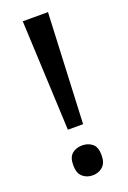

<svg xmlns="http://www.w3.org/2000/svg" viewBox="-142 -764 554 828"><g transform="rotate(-20 135.0 -350.0)"><path d="M169.9 -208H100.1L77.1 -713.9H192.9ZM69.3 -55.7Q69.3 -92.8 88.1 -108.2Q106.9 -123.5 134.3 -123.5Q161.1 -123.5 180.2 -108.2Q199.2 -92.8 199.2 -55.7Q199.2 -19.5 180.2 -2.9Q161.1 13.7 134.3 13.7Q106.9 13.7 88.1 -2.9Q69.3 -19.5 69.3 -55.7Z"/></g></svg>

Font: Open Sans Medium
Style: Regular
Weight: 500
Designer: Monotype Design Team
Foundry: Monotype Imaging Inc.
Version: Version 3.000